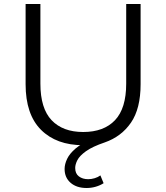

<svg xmlns="http://www.w3.org/2000/svg" viewBox="-20 -720 832 960"><path d="M611 -700H683V-299Q683 -177 635 -107Q587 -37 504 -8Q442 13 410 36Q378 59 367 80.5Q356 102 356 120Q356 148 374.5 162Q393 176 421 176Q437 176 453.5 171Q470 166 482 157L498 196Q481 207 459 213.5Q437 220 413 220Q363 220 333 194Q303 168 303 125Q303 101 315.5 74.5Q328 48 358.5 22Q389 -4 444 -26L437 4Q427 5 416.5 5.5Q406 6 396 6Q262 6 185 -71Q108 -148 108 -299V-700H182V-302Q182 -178 238 -119Q294 -60 396 -60Q499 -60 555 -119Q611 -178 611 -302Z"/></svg>

Font: MOST Montserrat
Style: Regular
Weight: 400
Designer: Julieta Ulanovsky
Foundry: Julieta Ulanovsky
Version: Version 8.000;March 11, 2024;FontCreator 15.0.0.2926 64-bit